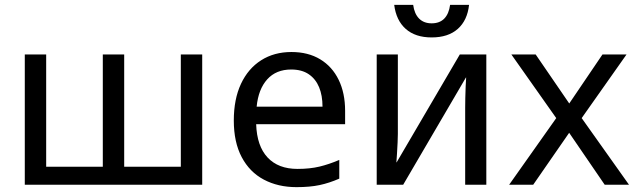

<svg xmlns="http://www.w3.org/2000/svg" viewBox="-20 -760 2617 790"><path d="M82 0V-536H170V-74H403V-536H491V-74H724V-536H812V0Z M1200 10Q1124 10 1065.5 -21Q1007 -52 974.5 -113.5Q942 -175 942 -264Q942 -352 971.5 -415Q1001 -478 1054.5 -512Q1108 -546 1179 -546Q1248 -546 1297.5 -516Q1347 -486 1373.5 -431.5Q1400 -377 1400 -304V-249H1034Q1037 -159 1081 -112Q1125 -65 1204 -65Q1255 -65 1294.5 -74.5Q1334 -84 1376 -102V-25Q1335 -7 1295 1.5Q1255 10 1200 10ZM1036 -321H1307Q1307 -367 1293 -401Q1279 -435 1250.5 -454.5Q1222 -474 1178 -474Q1116 -474 1079.5 -433.5Q1043 -393 1036 -321Z M1530 0V-536H1617V-209Q1617 -197 1616 -174Q1615 -151 1613.5 -128.5Q1612 -106 1611 -92H1612L1872 -536H1981V0H1894V-316Q1894 -332 1894.5 -356.5Q1895 -381 1896 -404.5Q1897 -428 1898 -441H1897L1639 0ZM1756 -606Q1689 -606 1649.5 -641Q1610 -676 1602 -740H1680Q1685 -703 1704.5 -683.5Q1724 -664 1756 -664Q1789 -664 1808 -683.5Q1827 -703 1832 -740H1910Q1903 -676 1863.5 -641Q1824 -606 1756 -606Z M2075 0 2292 -307V-241L2084 -536H2184L2345 -301L2299 -300L2459 -536H2558L2350 -241V-307L2568 0H2468L2299 -247H2345L2174 0Z"/></svg>

Font: Noto Sans Ambassadori
Style: Regular
Weight: 400
Designer: Monotype Design Team
Foundry: Monotype Imaging Inc.
Version: Version 2.013